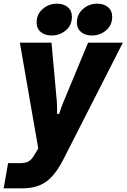

<svg xmlns="http://www.w3.org/2000/svg" viewBox="-43 -799 688 1044"><path d="M-23 225 1 88H67Q92 88 109.5 80Q127 72 141 48L165 8L65 -567H237L266 -247Q268 -217 267 -180H279Q288 -212 303 -247L436 -567H625L303 65Q259 152 208.5 188.5Q158 225 78 225ZM156 -676Q156 -721 189 -750Q222 -779 267 -779Q303 -779 325.5 -760Q348 -741 348 -708Q348 -662 315 -634Q282 -606 237 -606Q201 -606 178.5 -625Q156 -644 156 -676ZM375 -676Q375 -721 408 -750Q441 -779 486 -779Q522 -779 544.5 -760Q567 -741 567 -708Q567 -662 534 -634Q501 -606 456 -606Q420 -606 397.5 -625Q375 -644 375 -676Z"/></svg>

Font: Open Sauce Sans Black Italic
Style: Regular
Weight: 900
Italic angle: -10°
Designer: Alfredo Marco Pradil
Foundry: Creative Sauce Fz LLC
Version: Version 1.477